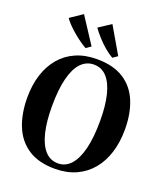

<svg xmlns="http://www.w3.org/2000/svg" viewBox="-177 -1120 1075 1250"><g transform="rotate(20 360.0 -495.0)"><path d="M354.5 12Q240 12.5 167 -35.2Q94 -83 59.8 -168Q25.5 -253 25.5 -363.5Q25.5 -450.5 48.2 -522Q71 -593.5 114.8 -645.2Q158.5 -697 222.2 -725Q286 -753 368 -753Q481.5 -753 553.8 -706.8Q626 -660.5 660.2 -577.5Q694.5 -494.5 694.5 -383.5Q694.5 -296.5 672 -224.2Q649.5 -152 605.8 -99.2Q562 -46.5 498.8 -17.5Q435.5 11.5 354.5 12ZM359.5 -28Q410.5 -28 447.2 -68.2Q484 -108.5 503.8 -187.5Q523.5 -266.5 523.5 -383.5Q523.5 -487 505.2 -560.8Q487 -634.5 451 -673.8Q415 -713 361 -713Q309.5 -713 272.5 -674.5Q235.5 -636 215.8 -558.5Q196 -481 196 -364Q196 -259 214.2 -183.8Q232.5 -108.5 268.8 -68.2Q305 -28 359.5 -28ZM271.5 -795.5Q252.5 -805.5 228.2 -822.8Q204 -840 179.5 -860.8Q155 -881.5 134.5 -902.5Q114 -923.5 102 -942L187 -999.5L305.5 -818L272.5 -795.5ZM456.5 -795.5Q429.5 -810.5 398.8 -836.8Q368 -863 341.5 -892.8Q315 -922.5 298.5 -946.5L383 -1002L490 -818L457.5 -795.5Z"/></g></svg>

Font: Merriweather 96pt
Style: Bold
Weight: 700
Version: Version 2.100